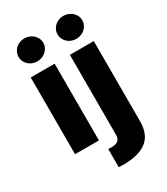

<svg xmlns="http://www.w3.org/2000/svg" viewBox="-229 -851 999 1149"><g transform="rotate(-30 270.5 -276.5)"><path d="M52.7 -530.3H217.8V0H52.7ZM50.8 -672.9Q50.8 -694.3 62.3 -712.6Q73.7 -731 93.3 -741.5Q112.8 -752 135.7 -752Q158.7 -752 178.5 -741.5Q198.2 -731 210 -712.6Q221.7 -694.3 221.7 -672.9Q221.7 -651.4 210 -633.1Q198.2 -614.7 178.5 -604.2Q158.7 -593.8 135.7 -593.8Q112.8 -593.8 93.3 -604.2Q73.7 -614.7 62.3 -633.1Q50.8 -651.4 50.8 -672.9ZM488.3 -530.3V22.5Q488.3 115.7 433.1 157.5Q377.9 199.2 274.4 199.2L240.2 198.2V72.3Q249 73.2 260.7 73.2Q294.9 73.2 309.1 60.3Q323.2 47.4 323.2 19.5V-530.3ZM320.3 -672.9Q320.3 -694.3 331.8 -712.6Q343.3 -731 362.8 -741.5Q382.3 -752 405.3 -752Q428.2 -752 448 -741.5Q467.8 -731 479.5 -712.6Q491.2 -694.3 491.2 -672.9Q491.2 -651.4 479.5 -633.1Q467.8 -614.7 448 -604.2Q428.2 -593.8 405.3 -593.8Q382.3 -593.8 362.8 -604.2Q343.3 -614.7 331.8 -633.1Q320.3 -651.4 320.3 -672.9Z"/></g></svg>

Font: Pretendard GOV ExtraBold
Style: Regular
Weight: 800
Designer: Base glyphs from Inter by Rasmus Andersson; Hangeul glyphs from Noto Sans CJK(Source Han Sans) by Jang Soo-young and Kan
Foundry: Kil Hyung-jin
Version: Version 1.309